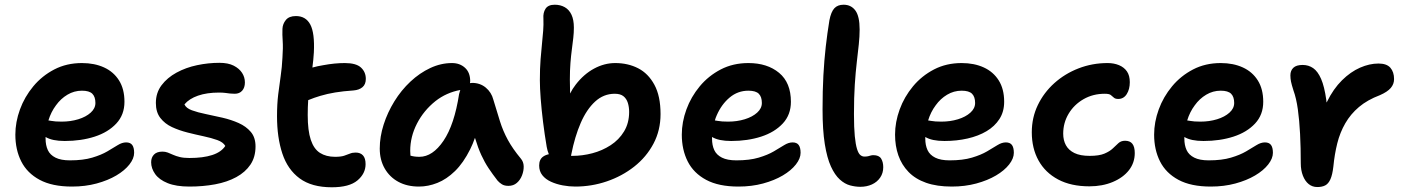

<svg xmlns="http://www.w3.org/2000/svg" viewBox="-20 -780 5949 813"><path d="M285 10Q201 10 148 -18.5Q95 -47 70 -96.5Q45 -146 45 -210Q45 -263 64.5 -316.5Q84 -370 121 -414.5Q158 -459 210 -486Q262 -513 327 -513Q380 -513 420.5 -494.5Q461 -476 484 -439.5Q507 -403 507 -349Q507 -294 472.5 -257Q438 -220 381 -201.5Q324 -183 254 -183Q201 -183 173 -200Q173 -196 173 -193Q173 -165 182.5 -144.5Q192 -124 215 -112.5Q238 -101 276 -101Q332 -101 370.5 -112.5Q409 -124 434.5 -139Q460 -154 478.5 -165.5Q497 -177 514 -177Q532 -177 540 -166Q548 -155 548 -133Q548 -109 528 -83.5Q508 -58 472.5 -37Q437 -16 389 -3Q341 10 285 10ZM185 -270Q191 -269 198 -268Q213 -265 241 -265Q279 -265 311.5 -275Q344 -285 364 -303Q384 -321 384 -344Q384 -370 371 -383Q358 -396 327 -396Q294 -396 265.5 -379Q237 -362 217 -334Q196 -306 185 -270Z M782 10Q726 10 690 -4.5Q654 -19 637 -43Q620 -67 620 -93Q620 -113 632 -125.5Q644 -138 668 -138Q680 -138 690.5 -134Q701 -130 713 -124.5Q725 -119 741.5 -115Q758 -111 782 -111Q840 -111 878.5 -123.5Q917 -136 934 -162Q925 -178 900 -187Q875 -196 842 -203Q809 -210 773.5 -219Q738 -228 708 -242Q678 -256 659 -280.5Q640 -305 640 -344Q640 -387 664 -419Q688 -451 727.5 -472.5Q767 -494 814.5 -504Q862 -514 909 -514Q946 -514 969.5 -502Q993 -490 1005 -471.5Q1017 -453 1017 -431Q1017 -409 1005.5 -396Q994 -383 974 -383Q963 -383 954 -384Q945 -385 934.5 -386.5Q924 -388 907 -388Q856 -388 818.5 -375Q781 -362 761 -338Q768 -322 792.5 -313Q817 -304 851.5 -297Q886 -290 922.5 -281.5Q959 -273 990.5 -259Q1022 -245 1042 -221.5Q1062 -198 1062 -160Q1062 -115 1040.5 -83Q1019 -51 980.5 -30Q942 -9 891 0.5Q840 10 782 10Z M1385 13Q1300 13 1249 -24.5Q1198 -62 1175.5 -130Q1153 -198 1153 -288Q1153 -339 1158 -380Q1163 -421 1168.5 -458Q1174 -495 1176 -536Q1179 -579 1177 -606.5Q1175 -634 1176 -658Q1177 -679 1190.5 -695.5Q1204 -712 1233 -712Q1275 -712 1294 -676Q1313 -640 1309 -558Q1307 -525 1303 -496Q1303 -495 1303 -494Q1324 -500 1349 -504Q1397 -513 1440 -513Q1488 -513 1508.5 -494Q1529 -475 1529 -446Q1529 -423 1515 -411Q1501 -399 1477 -397Q1433 -394 1399.5 -388.5Q1366 -383 1336 -374Q1312 -367 1285 -356Q1283 -327 1283 -293Q1283 -227 1296 -188Q1309 -149 1335 -132.5Q1361 -116 1399 -116Q1423 -116 1437 -120.5Q1451 -125 1461.5 -129.5Q1472 -134 1486 -134Q1506 -134 1517 -122Q1528 -110 1528 -85Q1528 -45 1493.5 -16Q1459 13 1385 13Z M1754 10Q1704 10 1667 -10Q1630 -30 1609 -66.5Q1588 -103 1588 -151Q1588 -201 1604.5 -252.5Q1621 -304 1650 -351Q1679 -398 1718 -434.5Q1757 -471 1802 -492Q1847 -513 1894 -513Q1927 -513 1949 -493Q1971 -473 1971 -436Q1971 -432 1970 -428Q1975 -429 1979 -429Q2013 -429 2037 -409Q2061 -389 2069 -358Q2084 -308 2097 -266.5Q2110 -225 2130.5 -187.5Q2151 -150 2185 -109Q2197 -95 2197.5 -76Q2198 -57 2190.5 -37.5Q2183 -18 2168.5 -5.5Q2154 7 2133 7Q2116 7 2105.5 0.5Q2095 -6 2087 -15Q2066 -42 2049 -67.5Q2032 -93 2018 -123.5Q2004 -154 1992 -194Q1992 -195 1991 -196Q1982 -170 1971 -148Q1942 -90 1906.5 -55.5Q1871 -21 1832 -5.5Q1793 10 1754 10ZM1929 -399Q1870 -388 1824 -352Q1774 -312 1745.5 -256.5Q1717 -201 1717 -141Q1717 -131 1718 -121Q1734 -116 1756 -116Q1812 -116 1858 -184Q1904 -252 1924 -382Q1926 -391 1929 -399Z M2416 10Q2390 10 2363 5Q2336 0 2313 -10.5Q2290 -21 2276.5 -38Q2263 -55 2263 -79Q2263 -105 2280 -117Q2290 -124 2304 -127Q2298 -141 2295 -158Q2286 -211 2279.5 -263.5Q2273 -316 2269.5 -362Q2266 -408 2266 -440Q2266 -491 2269 -528.5Q2272 -566 2275 -595Q2278 -624 2280 -649.5Q2282 -675 2281 -701Q2279 -726 2290 -743Q2301 -760 2329 -760Q2353 -760 2371.5 -749.5Q2390 -739 2400 -717.5Q2410 -696 2410 -663Q2410 -642 2407.5 -619.5Q2405 -597 2401.5 -571Q2398 -545 2395.5 -513.5Q2393 -482 2393 -443Q2393 -413 2394 -384Q2404 -404 2418 -422Q2452 -466 2495.5 -489.5Q2539 -513 2585 -513Q2639 -513 2682 -491Q2725 -469 2751 -421Q2777 -373 2777 -297Q2777 -228 2747 -171.5Q2717 -115 2665.5 -74.5Q2614 -34 2549.5 -12Q2485 10 2416 10ZM2398 -120Q2401 -120 2404 -120Q2446 -120 2488 -131Q2530 -142 2565.5 -165Q2601 -188 2622.5 -223.5Q2644 -259 2644 -306Q2644 -327 2638.5 -344.5Q2633 -362 2620 -372.5Q2607 -383 2583 -383Q2536 -383 2500 -350Q2464 -317 2439 -259.5Q2414 -202 2399 -126Q2398 -123 2398 -120Z M3107 10Q3023 10 2970 -18.5Q2917 -47 2892 -96.5Q2867 -146 2867 -210Q2867 -263 2886.5 -316.5Q2906 -370 2943 -414.5Q2980 -459 3032 -486Q3084 -513 3149 -513Q3229 -513 3279 -471.5Q3329 -430 3329 -349Q3329 -294 3294.5 -257Q3260 -220 3203 -201.5Q3146 -183 3076 -183Q3023 -183 2995 -200Q2995 -196 2995 -193Q2995 -165 3004.5 -144.5Q3014 -124 3037 -112.5Q3060 -101 3098 -101Q3154 -101 3192.5 -112.5Q3231 -124 3256.5 -139Q3282 -154 3300.5 -165.5Q3319 -177 3336 -177Q3354 -177 3362 -166Q3370 -155 3370 -133Q3370 -109 3350 -83.5Q3330 -58 3294.5 -37Q3259 -16 3211 -3Q3163 10 3107 10ZM3007 -270Q3013 -269 3020 -268Q3035 -265 3063 -265Q3101 -265 3133.5 -275Q3166 -285 3186 -303Q3206 -321 3206 -344Q3206 -370 3193 -383Q3180 -396 3149 -396Q3104 -396 3069.5 -367Q3035 -338 3015 -292Q3010 -281 3007 -270Z M3623 11Q3602 11 3579.5 5Q3557 -1 3536 -20Q3515 -39 3498.5 -75Q3482 -111 3472.5 -170Q3463 -229 3463 -317Q3463 -396 3466.5 -460.5Q3470 -525 3476.5 -582Q3483 -639 3492 -694Q3499 -730 3513 -745Q3527 -760 3552 -760Q3584 -760 3602 -735.5Q3620 -711 3620 -655Q3620 -626 3616.5 -592.5Q3613 -559 3608 -517Q3603 -475 3599.5 -421.5Q3596 -368 3596 -297Q3596 -239 3599.5 -203.5Q3603 -168 3609 -149Q3615 -130 3623 -123.5Q3631 -117 3640 -117Q3650 -117 3656 -118.5Q3662 -120 3667 -121.5Q3672 -123 3678 -123Q3702 -123 3711 -108.5Q3720 -94 3720 -72Q3720 -47 3707 -28Q3694 -9 3672 1Q3650 11 3623 11Z M4010 10Q3947 10 3901.5 -6Q3856 -22 3827 -52Q3798 -82 3784 -122Q3770 -162 3770 -210Q3770 -263 3789.5 -316.5Q3809 -370 3846 -414.5Q3883 -459 3935 -486Q3987 -513 4052 -513Q4105 -513 4145.5 -494.5Q4186 -476 4209 -439.5Q4232 -403 4232 -349Q4232 -307 4212 -276Q4192 -245 4157.5 -224.5Q4123 -204 4077 -193.5Q4031 -183 3979 -183Q3926 -183 3898 -200Q3898 -196 3898 -193Q3898 -165 3907.5 -144.5Q3917 -124 3940 -112.5Q3963 -101 4001 -101Q4057 -101 4095.5 -112.5Q4134 -124 4159.5 -139Q4185 -154 4203.5 -165.5Q4222 -177 4239 -177Q4257 -177 4265 -166Q4273 -155 4273 -133Q4273 -109 4253 -83.5Q4233 -58 4197.5 -37Q4162 -16 4114 -3Q4066 10 4010 10ZM3910 -270Q3916 -269 3923 -268Q3938 -265 3966 -265Q4004 -265 4036.5 -275Q4069 -285 4089 -303Q4109 -321 4109 -344Q4109 -370 4096 -383Q4083 -396 4052 -396Q4019 -396 3990.5 -379Q3962 -362 3942 -334Q3921 -306 3910 -270Z M4593 9Q4515 9 4460.5 -20Q4406 -49 4377.5 -100.5Q4349 -152 4349 -220Q4349 -282 4374.5 -335Q4400 -388 4444.5 -428Q4489 -468 4547 -490.5Q4605 -513 4670 -513Q4697 -513 4718.5 -504Q4740 -495 4752 -477.5Q4764 -460 4764 -432Q4764 -402 4751 -381.5Q4738 -361 4715 -361Q4702 -361 4696 -367L4683 -378Q4676 -383 4658 -383Q4608 -383 4568 -360Q4528 -337 4505 -298.5Q4482 -260 4482 -214Q4482 -186 4493.5 -165Q4505 -144 4529.5 -132Q4554 -120 4594 -120Q4634 -120 4656.5 -129.5Q4679 -139 4692 -151.5Q4705 -164 4716 -174Q4727 -184 4744 -184Q4765 -184 4775 -171Q4785 -158 4785 -132Q4785 -91 4760.5 -59.5Q4736 -28 4692 -9.5Q4648 9 4593 9Z M5107 10Q5023 10 4970 -18.5Q4917 -47 4892 -96.5Q4867 -146 4867 -210Q4867 -263 4886.5 -316.5Q4906 -370 4943 -414.5Q4980 -459 5032 -486Q5084 -513 5149 -513Q5202 -513 5242.5 -494.5Q5283 -476 5306 -439.5Q5329 -403 5329 -349Q5329 -294 5294.5 -257Q5260 -220 5203 -201.5Q5146 -183 5076 -183Q5023 -183 4995 -200Q4995 -196 4995 -193Q4995 -165 5004.5 -144.5Q5014 -124 5037 -112.5Q5060 -101 5098 -101Q5154 -101 5192.5 -112.5Q5231 -124 5256.5 -139Q5282 -154 5300.5 -165.5Q5319 -177 5336 -177Q5354 -177 5362 -166Q5370 -155 5370 -133Q5370 -109 5350 -83.5Q5330 -58 5294.5 -37Q5259 -16 5211 -3Q5163 10 5107 10ZM5007 -270Q5013 -269 5020 -268Q5035 -265 5063 -265Q5101 -265 5133.5 -275Q5166 -285 5186 -303Q5206 -321 5206 -344Q5206 -370 5193 -383Q5180 -396 5149 -396Q5116 -396 5087.5 -379Q5059 -362 5039 -334Q5018 -306 5007 -270Z M5558 12Q5537 12 5521.5 -0.5Q5506 -13 5497 -36Q5488 -59 5488 -88Q5488 -155 5485 -213Q5482 -271 5475.5 -317.5Q5469 -364 5457 -397Q5449 -422 5446.5 -435Q5444 -448 5444 -461Q5444 -481 5456.5 -493Q5469 -505 5496 -505Q5521 -505 5540.5 -491.5Q5560 -478 5574 -446Q5588 -414 5596 -357Q5597 -352 5597 -346Q5598 -347 5599 -349Q5626 -404 5662.5 -440Q5699 -476 5739 -493.5Q5779 -511 5817 -511Q5852 -511 5867.5 -493Q5883 -475 5883 -445Q5883 -424 5869 -407.5Q5855 -391 5823 -377Q5770 -357 5734.5 -327Q5699 -297 5676.5 -258Q5654 -219 5642.5 -173Q5631 -127 5626 -75Q5622 -40 5613.5 -21Q5605 -2 5591.5 5Q5578 12 5558 12Z"/></svg>

Font: Shantell Sans Light SemiBold
Style: Regular
Weight: 600
Version: Version 1.008;[ac192a2d6]